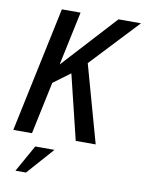

<svg xmlns="http://www.w3.org/2000/svg" viewBox="-97 -758 789 1042"><g transform="rotate(10 297.0 -237.0)"><path d="M347 -427 466 0H356L269 -357L176 -288L115 0H12L158 -690H261L198 -393L470 -690H594ZM145 68H251L120 216H62Z"/></g></svg>

Font: Decalotype Medium Italic
Style: Regular
Weight: 500
Italic angle: -12°
Designer: Alfredo Marco Pradil
Foundry: Alfredo Marco Pradil
Version: Version 1.0